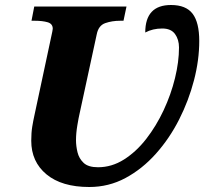

<svg xmlns="http://www.w3.org/2000/svg" viewBox="-20 -740 821 768"><path d="M337 8Q227 8 166 -42.5Q105 -93 105 -177Q105 -209 109 -233.5Q113 -258 118 -280L184 -589Q191 -620 191 -625Q191 -645 170.5 -651Q150 -657 119 -657H106L117 -714H486L474 -657H461Q428 -657 401 -647.5Q374 -638 367 -603L298 -284Q295 -272 289.5 -239.5Q284 -207 284 -179Q284 -156 290 -131Q296 -106 314.5 -88.5Q333 -71 372 -71Q427 -71 476 -102Q525 -133 565 -184.5Q605 -236 634.5 -299Q664 -362 680 -427.5Q696 -493 696 -550Q696 -582 680 -604Q664 -626 629 -626Q591 -626 561 -610Q561 -720 664 -720Q724 -720 750.5 -685Q777 -650 777 -576Q777 -500 756 -419Q735 -338 696.5 -262Q658 -186 603.5 -125Q549 -64 482 -28Q415 8 337 8Z"/></svg>

Font: Noto Serif ExtraBold
Style: Italic
Weight: 800
Italic angle: -12°
Designer: Monotype Design Team
Foundry: Monotype Imaging Inc.
Version: Version 2.013